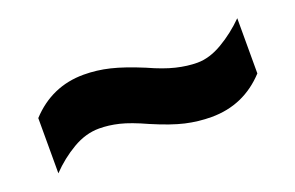

<svg xmlns="http://www.w3.org/2000/svg" viewBox="-40 -553 618 402"><g transform="rotate(-20 269.5 -352.5)"><path d="M252 -296Q217 -312 194 -317.5Q171 -323 150 -323Q120 -323 91 -306Q62 -289 38 -264V-387Q87 -440 158 -440Q187 -440 216 -433Q245 -426 286 -409Q319 -394 344 -388Q369 -382 391 -382Q418 -382 447 -399Q476 -416 501 -441V-318Q452 -265 380 -265Q351 -265 322.5 -271.5Q294 -278 252 -296Z"/></g></svg>

Font: Noto Sans Malayalam SemiCondensed ExtraBold
Style: Regular
Weight: 800
Width: 4
Designer: Jelle Bosma - Monotype Design Team
Foundry: Monotype Imaging Inc.
Version: Version 2.104; ttfautohint (v1.8.4.7-5d5b)